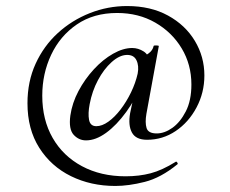

<svg xmlns="http://www.w3.org/2000/svg" viewBox="-20 -516 762 636"><path d="M411 -141 430 -231 453 -244Q430 -189 398 -145Q366 -101 331.5 -76Q297 -51 265 -51Q241 -51 224 -69.5Q207 -88 213 -133Q219 -175 240 -214.5Q261 -254 291 -286.5Q321 -319 354.5 -338Q388 -357 418 -357Q438 -357 456 -345.5Q474 -334 476 -308L447 -327Q458 -329 472 -339Q486 -349 489 -364Q491 -366 499 -365.5Q507 -365 506 -363L465 -139Q460 -110 465.5 -92Q471 -74 499 -74Q525 -74 551 -92.5Q577 -111 595.5 -147Q614 -183 614 -236Q614 -302 582 -355.5Q550 -409 494.5 -441Q439 -473 368 -473Q290 -473 234.5 -435Q179 -397 149.5 -334.5Q120 -272 120 -199Q120 -119 154.5 -59Q189 1 251.5 34.5Q314 68 396 68Q441 68 479 58Q517 48 562 20Q564 18 567 22Q570 26 568 28Q513 73 459.5 86.5Q406 100 362 100Q281 100 215 67.5Q149 35 110 -26.5Q71 -88 71 -174Q71 -246 98 -305Q125 -364 171.5 -406.5Q218 -449 277.5 -472.5Q337 -496 401 -496Q479 -496 536.5 -464.5Q594 -433 625.5 -380.5Q657 -328 657 -266Q657 -209 631 -160Q605 -111 562 -82Q519 -53 467 -53Q430 -53 417 -77Q404 -101 411 -141ZM299 -98Q318 -98 339 -113Q360 -128 379.5 -153.5Q399 -179 414 -210Q429 -241 436 -272Q441 -298 432 -316.5Q423 -335 399 -334Q375 -333 349.5 -310Q324 -287 304.5 -250.5Q285 -214 277 -171Q271 -140 275 -119Q279 -98 299 -98Z"/></svg>

Font: Cormorant Light Medium
Style: Regular
Weight: 500
Version: Version 4.000